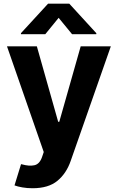

<svg xmlns="http://www.w3.org/2000/svg" viewBox="-20 -792 626 1020"><path d="M152.8 208Q124 208 98.9 203.6Q73.7 199.2 57.1 192.9L91.8 80.1L96.7 81.1Q134.8 91.8 162.4 85.9Q189.9 80.1 203.1 43L212.4 15.6L17.1 -545.9H175.8L289.1 -145H294.9L408.7 -545.9H568.8L355.5 63Q332.5 129.4 284.9 168.7Q237.3 208 152.8 208ZM362.8 -610.4 291.5 -697.3 220.7 -610.4H91.3V-615.7L235.4 -772.5H348.1L491.7 -615.7V-610.4Z"/></svg>

Font: Konkhmer Sleokchher
Style: Regular
Weight: 400
Designer: Suon May Sophanith
Version: Version 1.000; ttfautohint (v1.8.4.7-5d5b);gftools[0.9.23]